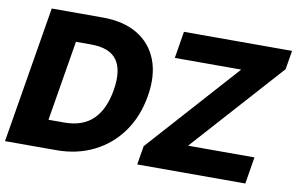

<svg xmlns="http://www.w3.org/2000/svg" viewBox="-76 -867 1554 1007"><g transform="rotate(10 701.5 -364.0)"><path d="M275.4 0H2.9L123.5 -727.5H395.5Q506.3 -727.5 580.8 -682.9Q655.3 -638.2 686.8 -556.4Q718.3 -474.6 699.7 -363.8Q681.2 -252.4 623.3 -170.9Q565.4 -89.4 476.3 -44.7Q387.2 0 275.4 0ZM208 -149.9H291Q389.6 -149.9 445.1 -203.9Q500.5 -257.8 518.1 -363.8Q535.6 -470.2 497.1 -523.9Q458.5 -577.6 359.4 -577.6H278.8ZM707 0 723.6 -100.1 1157.7 -584.5H804.2L827.6 -727.5H1403.3L1386.7 -627L952.6 -143.1H1306.2L1282.7 0Z"/></g></svg>

Font: Inter Display Extra Bold
Style: Italic
Weight: 800
Italic angle: -9.39999°
Designer: Rasmus Andersson
Foundry: rsms
Version: Version 4.000;git-4fc901f